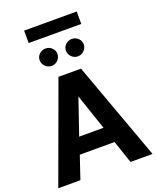

<svg xmlns="http://www.w3.org/2000/svg" viewBox="-192 -1200 1068 1310"><g transform="rotate(-20 341.5 -545.0)"><path d="M529.3 -1090.3H147.5V-1000H529.3ZM214.8 -165H467.3L522.9 0H683.1L423.3 -713.9H259.8L-1.5 0H159.2ZM252.9 -282.2 341.8 -541.5 429.7 -282.2ZM177.7 -863.8Q177.7 -837.9 197 -818.8Q216.3 -799.8 242.7 -799.8Q269 -799.8 287.8 -818.8Q306.6 -837.9 306.6 -863.8Q306.6 -889.6 287.8 -907.7Q269 -925.8 242.7 -925.8Q216.3 -925.8 197 -907.7Q177.7 -889.6 177.7 -863.8ZM368.7 -863.8Q368.7 -837.9 387.7 -818.8Q406.7 -799.8 433.1 -799.8Q459.5 -799.8 478.5 -818.8Q497.6 -837.9 497.6 -863.8Q497.6 -889.6 478.5 -907.7Q459.5 -925.8 433.1 -925.8Q406.7 -925.8 387.7 -907.7Q368.7 -889.6 368.7 -863.8Z"/></g></svg>

Font: Estedad-FD-VF Thin
Style: Regular
Weight: 100
Designer: Amin Abedi
Version: Version 5.0